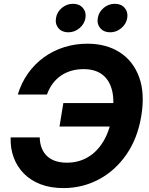

<svg xmlns="http://www.w3.org/2000/svg" viewBox="-20 -965 774 996"><path d="M309.1 10.7Q242.7 10.7 190.9 -9Q139.2 -28.8 104 -64.5Q68.8 -100.1 51 -148.2Q33.2 -196.3 35.2 -252.4H186Q187 -219.7 197 -195.3Q207 -170.9 225.1 -154.3Q243.2 -137.7 268.8 -129.4Q294.4 -121.1 327.1 -121.1Q387.2 -121.1 435.3 -149.2Q483.4 -177.2 516.1 -231.4Q548.8 -285.6 561.5 -363.3Q574.7 -440.9 561.5 -495.1Q548.3 -549.3 511 -577.9Q473.6 -606.4 413.6 -606.4Q380.4 -606.4 351.1 -598.1Q321.8 -589.8 297.1 -573.2Q272.5 -556.6 253.9 -532Q235.4 -507.3 223.6 -474.6H72.3Q90.8 -535.6 125.5 -584.5Q160.2 -633.3 207.8 -667.7Q255.4 -702.1 312.7 -720.2Q370.1 -738.3 433.1 -738.3Q531.2 -738.3 601.1 -693.6Q670.9 -648.9 701.7 -564.9Q732.4 -481 712.9 -363.3Q693.8 -247.1 635.5 -163.1Q577.1 -79.1 492.4 -34.2Q407.7 10.7 309.1 10.7ZM288.6 -308.6 308.6 -430.2H599.6L579.6 -308.6ZM551.3 -797.4Q519 -797.4 500.5 -818.8Q481.9 -840.3 487.3 -871.6Q492.2 -902.8 517.8 -924.1Q543.5 -945.3 575.7 -945.3Q608.4 -945.3 626.7 -924.1Q645 -902.8 640.1 -871.6Q634.8 -840.3 609.1 -818.8Q583.5 -797.4 551.3 -797.4ZM334 -797.4Q301.8 -797.4 283.4 -818.8Q265.1 -840.3 270.5 -871.6Q275.4 -902.8 301 -924.1Q326.7 -945.3 358.9 -945.3Q391.1 -945.3 409.7 -924.1Q428.2 -902.8 423.3 -871.6Q418 -840.3 392.3 -818.8Q366.7 -797.4 334 -797.4Z"/></svg>

Font: Inter 24pt
Style: Bold Italic
Weight: 700
Italic angle: -9.3988°
Version: Version 4.001;git-66647c0bb